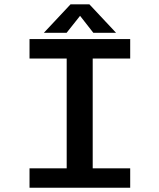

<svg xmlns="http://www.w3.org/2000/svg" viewBox="-20 -884 750 904"><path d="M593 -608.5H416.5V-91.5H593V0H119V-91.5H294V-608.5H119V-700H593ZM526.5 -729.5H419.5L357 -809.5L293.5 -729.5H186.5L312 -863.5H401Z"/></svg>

Font: League Mono Medium
Style: Regular
Weight: 500
Width: 6
Designer: Tyler Finck
Foundry: The League of Moveable Type / Tyler Finck
Version: Version 2.300;RELEASE